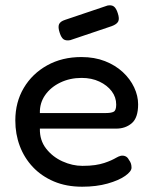

<svg xmlns="http://www.w3.org/2000/svg" viewBox="-20 -692 580 727"><path d="M291 15Q231 15 184 -5Q137 -25 104.5 -59.5Q72 -94 55 -139Q38 -184 38 -236Q38 -305 70 -359Q102 -413 158.5 -444.5Q215 -476 288 -476Q338 -476 377.5 -460.5Q417 -445 445 -419Q473 -393 488 -361Q503 -329 503 -297Q503 -246 479 -225.5Q455 -205 420 -205H131Q130 -161 154.5 -129.5Q179 -98 216.5 -81Q254 -64 292 -64Q320 -64 340 -67Q360 -70 375 -75Q390 -80 401 -85Q412 -90 420.5 -95Q429 -100 437 -102Q446 -104 454.5 -100.5Q463 -97 468 -87Q474 -79 476 -72Q478 -65 478 -57Q478 -43 454 -26Q430 -9 387.5 3Q345 15 291 15ZM131 -264H382Q401 -264 410.5 -269Q420 -274 420 -296Q420 -324 403 -346.5Q386 -369 356.5 -383Q327 -397 289 -397Q245 -397 208.5 -379.5Q172 -362 151 -332Q130 -302 131 -264ZM246 -540Q230 -537 221 -543Q212 -549 206 -568Q199 -589 203.5 -600Q208 -611 227 -617L387 -671Q402 -674 411 -667.5Q420 -661 426 -642Q433 -621 427.5 -610.5Q422 -600 403 -593Z"/></svg>

Font: Fredoka Light
Style: Regular
Weight: 400
Version: Version 2.001